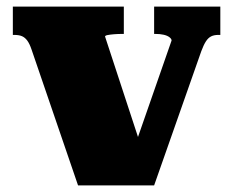

<svg xmlns="http://www.w3.org/2000/svg" viewBox="-20 -563 707 583"><path d="M501 -440Q501 -445 494.5 -450Q488 -455 477 -457.5Q466 -460 452 -460H448V-543H649V-457H643Q630 -457 621 -452.5Q612 -448 605 -437Q598 -426 591 -407L448 0H217L76 -412Q70 -430 63 -439.5Q56 -449 47 -453Q38 -457 23 -457H19V-543H356V-460H351Q338 -460 326 -459Q314 -458 306.5 -456.5Q299 -455 299 -452L423 -74L392 -127Z"/></svg>

Font: Roboto Serif 20pt Black
Style: Regular
Weight: 900
Version: Version 1.008